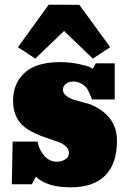

<svg xmlns="http://www.w3.org/2000/svg" viewBox="-20 -802 555 831"><path d="M378.4 -371.6 374.5 -381.8Q370.1 -392.1 364.7 -403.8Q359.4 -415.5 357.4 -418Q348.1 -431.6 331.1 -440.4Q314 -449.2 297.4 -449.2Q279.3 -449.2 265.9 -439.7Q252.4 -430.2 252.4 -413.1Q252.4 -398.4 267.1 -387.2Q281.7 -376 298.8 -370.6Q315.9 -365.2 338.9 -359.4Q361.8 -353.5 368.7 -351.1Q486.3 -303.2 486.3 -192.9Q486.3 -93.8 435.5 -42.5Q384.8 8.8 285.6 8.8Q184.1 8.8 135.3 -37.1L117.7 -4.4H31.2L34.7 -189H142.6Q148.4 -155.3 170.9 -128.7Q193.4 -102.1 225.6 -102.1Q245.6 -102.1 262 -111.8Q278.3 -121.6 278.3 -140.1Q278.3 -156.7 264.9 -168.7Q251.5 -180.7 230.2 -188.5Q209 -196.3 183.1 -204.6Q157.2 -212.9 131.6 -224.9Q106 -236.8 84.7 -253.4Q63.5 -270 50 -298.3Q36.6 -326.7 36.6 -364.3Q36.6 -421.4 63.5 -460.2Q90.3 -499 134.5 -516.1Q178.7 -533.2 237.8 -533.2Q282.7 -533.2 319.8 -525.1Q356.9 -517.1 366.7 -512.5Q376.5 -507.8 381.3 -504.4L394.5 -527.8H476.6V-371.6ZM323.2 -781.2 457 -597.7 381.8 -548.3 257.3 -668 132.8 -548.3 57.6 -597.7 190.9 -781.7Z"/></svg>

Font: Bevan
Style: Regular
Weight: 400
Foundry: vernon adams
Version: Version 1.000